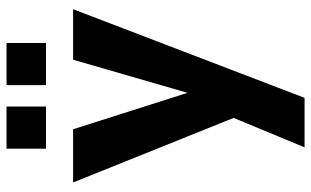

<svg xmlns="http://www.w3.org/2000/svg" viewBox="-198 -524 931 574"><g transform="rotate(-90 267.0 -237.5)"><path d="M8 0ZM201 -4 8 -484H167L276 -142L375 -484H526L261 208H113ZM109 -683H235V-565H109ZM299 -683H425V-565H299Z"/></g></svg>

Font: Play
Style: Bold
Weight: 700
Designer: Jonas Hecksher (Cyrillic expansion: Cyreal)
Foundry: Jonas Hecksher, Playtype, e-types AS
Version: Version 2.101; ttfautohint (v1.5.65-e2d9)